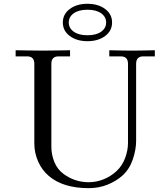

<svg xmlns="http://www.w3.org/2000/svg" viewBox="-20 -979 870 1013"><path d="M348.1 -789.1Q311.5 -816.4 311.5 -860.4Q311.5 -904.3 348.1 -931.6Q384.8 -959 441.4 -959Q498 -959 534.7 -931.6Q571.3 -904.3 571.3 -860.4Q571.3 -816.4 534.7 -789.1Q498 -761.7 441.4 -761.7Q384.8 -761.7 348.1 -789.1ZM369.1 -908.9Q342.8 -890.1 342.8 -860.4Q342.8 -830.6 369.1 -811.8Q395.5 -793 441.4 -793Q487.3 -793 513.7 -811.8Q540 -830.6 540 -860.4Q540 -890.1 513.7 -908.9Q487.3 -927.7 441.4 -927.7Q395.5 -927.7 369.1 -908.9ZM62.5 -681.6V-713.9Q64.5 -713.9 122.6 -712.9Q180.7 -711.9 206.1 -711.9Q231.4 -711.9 289.6 -712.9Q347.7 -713.9 349.6 -713.9V-681.6H289.1Q251 -681.6 251 -642.6V-203.1Q251 -163.6 266.8 -124.3Q282.7 -85 316.4 -60.5Q375.5 -17.6 448.2 -17.6Q488.8 -17.6 527.1 -33.2Q565.4 -48.8 594.7 -76.2Q625 -104.5 640.1 -145Q655.3 -185.5 655.3 -224.6V-642.6Q655.3 -681.6 617.2 -681.6H556.6V-713.9Q559.1 -713.9 580.3 -713.4Q601.6 -712.9 629.6 -712.4Q657.7 -711.9 676.8 -711.9Q695.8 -711.9 723.9 -712.4Q752 -712.9 773.2 -713.4Q794.4 -713.9 796.9 -713.9V-681.6H736.3Q698.2 -681.6 698.2 -642.6V-236.3Q698.2 -189 680.4 -137.2Q662.6 -85.4 625 -51.8Q591.8 -22.5 546.4 -4.4Q501 13.7 448.2 13.7Q312.5 13.7 237.3 -50.8Q201.2 -81.5 181.2 -127Q161.1 -172.4 161.1 -222.7V-642.6Q161.1 -681.6 123 -681.6Z"/></svg>

Font: Theano Old Style
Style: Regular
Weight: 400
Designer: Alexey Kryukov
Version: Version 2.00